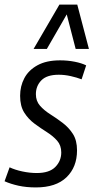

<svg xmlns="http://www.w3.org/2000/svg" viewBox="-36 -810 409 840"><path d="M-16 -17 6 -78Q29 -67 61.5 -60Q94 -53 125 -53Q180 -53 206 -79.5Q232 -106 232 -143Q232 -174 214 -194.5Q196 -215 169 -232Q142 -249 115 -269Q88 -289 70 -317.5Q52 -346 52 -391Q52 -433 70.5 -468Q89 -503 128 -524.5Q167 -546 227 -546Q260 -546 290.5 -540Q321 -534 341 -524L321 -463Q300 -471 273.5 -477Q247 -483 221 -483Q169 -483 145 -458.5Q121 -434 121 -398Q121 -368 139 -347.5Q157 -327 184 -310Q211 -293 238 -272.5Q265 -252 283 -224Q301 -196 301 -152Q301 -79 255 -34.5Q209 10 121 10Q79 10 45 2.5Q11 -5 -16 -17ZM111 -596 224 -790H302L353 -596H295L256 -747L169 -596Z"/></svg>

Font: Georama SemiCondensed
Style: Italic
Weight: 400
Width: 4
Italic angle: -9°
Designer: Jean-Baptiste Levee
Foundry: Production Type
Version: Version 1.000